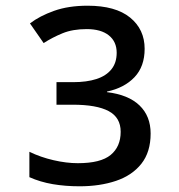

<svg xmlns="http://www.w3.org/2000/svg" viewBox="-20 -1186 629 673"><path d="M259 -533Q209 -533 165 -540.5Q121 -548 83 -565V-654Q122 -635 167.5 -624.5Q213 -614 253 -614Q333 -614 368 -643Q403 -672 403 -724Q403 -774 361 -796.5Q319 -819 235 -819H178V-898H236Q284 -898 318 -909Q352 -920 370.5 -943Q389 -966 389 -1001Q389 -1040 361.5 -1062Q334 -1084 284 -1084Q235 -1084 199.5 -1069.5Q164 -1055 133 -1035L85 -1104Q119 -1130 169.5 -1148Q220 -1166 287 -1166Q385 -1166 436 -1124.5Q487 -1083 487 -1015Q487 -953 451.5 -915.5Q416 -878 355 -865V-863Q430 -854 469 -816.5Q508 -779 508 -718Q508 -653 475.5 -612Q443 -571 386.5 -552Q330 -533 259 -533Z"/></svg>

Font: Menbere
Style: Regular
Weight: 400
Designer: Aleme Tadesse
Foundry: Sorkin Type Co
Version: Version 1.000